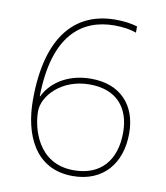

<svg xmlns="http://www.w3.org/2000/svg" viewBox="-81 -862 734 849"><g transform="rotate(10 286.0 -438.0)"><path d="M71 -382C71 -232 130 -81 302 -81C438 -81 516 -174 516 -310C516 -436 441 -519 309 -519C194 -519 125 -458 100 -403H98C102 -676 221 -769 370 -769C410 -769 444 -763 468 -754V-782C441 -790 410 -795 370 -795C199 -795 71 -680 71 -382ZM302 -107C140 -107 102 -262 102 -337C102 -404 179 -493 307 -493C426 -493 489 -422 489 -309C489 -184 423 -107 302 -107Z"/></g></svg>

Font: Noto Sans Kannada UI Thin
Style: Regular
Weight: 100
Designer: Jelle Bosma - Monotype Design Team
Foundry: Monotype Imaging Inc.
Version: Version 2.005